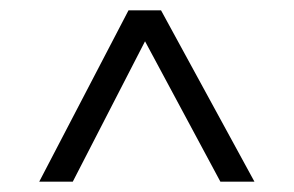

<svg xmlns="http://www.w3.org/2000/svg" viewBox="-20 -680 570 372"><path d="M407 -328H473L292 -660H229L56 -328H121L261 -600Z"/></svg>

Font: TitilliumText22L
Style: 250 wt
Weight: 300
Designer: Campivisivi
Foundry: Campivisivi
Version: 1.000